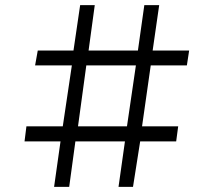

<svg xmlns="http://www.w3.org/2000/svg" viewBox="-20 -725 829 745"><path d="M189.9 0 214.8 -176.3H75.2L82.5 -234.9H223.6L258.8 -471.2H116.2L126.5 -528.8H265.1L291 -705.1H347.7L323.7 -528.8H515.1L540 -705.1H597.7L572.3 -528.8H713.9L705.1 -471.2H564.9L531.2 -234.9H671.4L663.6 -176.3H523.9L496.1 0H439.9L464.8 -176.3H272.5L248.5 0ZM282.7 -234.9H472.7L507.3 -471.2H314.9Z"/></svg>

Font: Now
Style: Regular
Weight: 400
Designer: Alfredo Marco Pradil
Foundry: Alfredo Marco Pradil
Version: Version 1.002;PS 001.002;hotconv 1.0.88;makeotf.lib2.5.64775